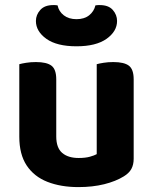

<svg xmlns="http://www.w3.org/2000/svg" viewBox="-20 -736 614 771"><path d="M57.5 -187.2V-259.2H205.9V-188.2Q205.9 -142.4 229.7 -122Q253.4 -101.6 295.9 -101.6Q323 -101.6 341.1 -106.7Q359.2 -111.8 368.4 -117V-259.2H516.8V-98.7Q516.8 -74.7 507.5 -57.6Q498.2 -40.6 477.2 -27.8Q445.3 -8 398.6 3.7Q351.9 15.3 294.9 15.3Q224.4 15.3 170.6 -5.7Q116.9 -26.8 87.2 -71.4Q57.5 -116.1 57.5 -187.2ZM516.8 -214.1H368.4V-478.2Q378 -481 396.1 -483.9Q414.2 -486.8 435 -486.8Q478.3 -486.8 497.6 -472.2Q516.8 -457.6 516.8 -417.1ZM205.9 -214.1H57.5V-478.2Q67.1 -481 85.2 -483.9Q103.3 -486.8 124.4 -486.8Q167.4 -486.8 186.7 -472.2Q205.9 -457.6 205.9 -417.1ZM287.2 -659Q318.4 -659 337.9 -674.5Q357.4 -690 363.2 -714.4Q367.9 -715.4 372.3 -715.5Q376.7 -715.6 380.9 -715.6Q415.9 -715.6 433 -696Q450.1 -676.4 450.1 -651.8Q450.1 -610.2 407.9 -580.1Q365.6 -550.1 287.2 -550.1Q208.2 -550.1 166.2 -580.1Q124.2 -610.2 124.2 -651.8Q124.2 -676.4 141.7 -696Q159.2 -715.6 193.4 -715.6Q198.4 -715.6 202.5 -715.5Q206.6 -715.4 211.2 -714.4Q216.2 -690 236.2 -674.5Q256.2 -659 287.2 -659Z"/></svg>

Font: Baloo Bhaijaan 2
Style: Regular
Weight: 400
Designer: Sanskriti Dholi, Noopur Datye and Ek Type
Foundry: Ek Type
Version: Version 1.701